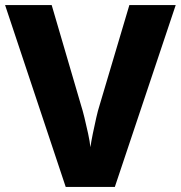

<svg xmlns="http://www.w3.org/2000/svg" viewBox="-20 -827 710 754"><path d="M670 -807 431 -93H238L0 -807H183L299 -411Q304 -396 311.5 -365.5Q319 -335 326 -302.5Q333 -270 335 -249Q338 -270 344.5 -302Q351 -334 358 -364.5Q365 -395 370 -410L488 -807Z"/></svg>

Font: Noto Sans Telugu UI ExtraBold
Style: Regular
Weight: 800
Designer: Jelle Bosma - Monotype Design Team
Foundry: Monotype Imaging Inc.
Version: Version 2.005; ttfautohint (v1.8.4.7-5d5b)